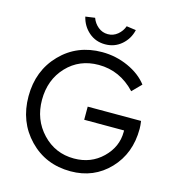

<svg xmlns="http://www.w3.org/2000/svg" viewBox="-128 -997 1022 1116"><g transform="rotate(15 383.0 -439.5)"><path d="M398 10Q248 10 149 -92.5Q50 -195 50 -349Q50 -503 149 -605Q248 -707 398 -707Q481 -707 555.5 -673.5Q630 -640 672 -585L619 -531Q526 -630 398 -630Q282 -630 206.5 -550Q131 -470 131 -349Q131 -230 208 -148.5Q285 -67 398 -67Q500 -67 569 -134Q638 -201 638 -291V-300H398V-379H719Q723 -352 723 -332Q723 -184 630.5 -87Q538 10 398 10ZM249 -881 306 -889Q317 -858 342.5 -837Q368 -816 401 -816Q434 -816 459.5 -837Q485 -858 496 -889L553 -881Q541 -827 499.5 -791Q458 -755 401 -755Q344 -755 303 -790.5Q262 -826 249 -881Z"/></g></svg>

Font: Easer Grotesk Light
Style: Regular
Weight: 300
Designer: Boardeaser, Bonnie Shaver-Troup, Thomas Jockin
Foundry: Lexend
Version: Version 1.008;Glyphs 3.1.2 (3151)